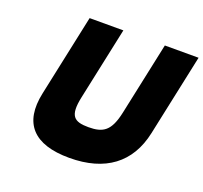

<svg xmlns="http://www.w3.org/2000/svg" viewBox="-141 -988 1231 1166"><g transform="rotate(20 475.0 -405.0)"><path d="M632 -355.4C605 -228 559.4 -200 465 -200C370.6 -200 337 -228 364 -355.4L463.9 -825H245.9L133.6 -296.9C90.1 -92.2 188 15 419.3 15C650.7 15 794.1 -92.2 837.6 -296.9L949.9 -825H731.9Z"/></g></svg>

Font: Hussar Nova
Style: 96
Weight: 700
Foundry: Cannot Into Space Fonts
Version: Version 0.99